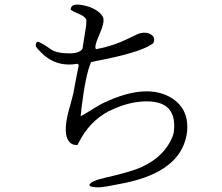

<svg xmlns="http://www.w3.org/2000/svg" viewBox="-20 -771 960 831"><path d="M315 -143Q296 -143 285 -152Q248 -185 278 -294Q298 -366 298 -370Q305 -410 321 -490L315 -495Q219 -478 153 -549Q143 -559 135 -570Q133 -590 146 -590Q166 -582 201 -557Q226 -540 281 -540Q324 -540 337 -560L353 -661Q354 -674 354 -685Q347 -702 314 -714Q295 -722 286 -729Q286 -758 335 -749Q388 -740 417 -710Q423 -703 426 -696Q435 -676 407 -614Q386 -566 396 -558Q470 -572 533 -603L577 -624Q578 -625 579 -625Q614 -636 636 -620Q653 -608 644 -585Q604 -550 437 -515Q389 -506 374 -502Q350 -446 333 -305Q330 -283 329 -268Q337 -271 398 -309Q414 -319 427 -325Q601 -408 708 -355Q728 -345 744 -331Q797 -285 790 -203Q789 -194 787 -184Q757 -28 520 21Q433 39 408 40Q391 40 376 37Q367 34 367 29Q371 13 436 -2Q548 -27 595 -49Q692 -94 727 -180Q734 -198 734 -227Q734 -328 625 -332Q545 -335 458 -293Q455 -292 451 -290Q368 -246 323 -158Q319 -150 315 -143Z"/></svg>

Font: cwTeXKai
Style: Medium
Weight: 500
Version: Version 1.17